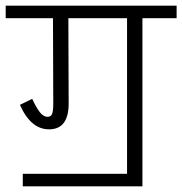

<svg xmlns="http://www.w3.org/2000/svg" viewBox="-30 -654 640 674"><path d="M590 -590H470V0H50V-44H416V-590H210L211 -290Q211 -246 194 -223Q177 -200 142 -200Q78 -200 40 -286L83 -307Q97 -277 109.5 -260.5Q122 -244 137 -244Q149 -244 153 -254.5Q157 -265 157 -290L156 -590H-10V-634H590Z"/></svg>

Font: Biryani ExtraLight
Style: Regular
Weight: 275
Designer: Dan Reynolds and Mathieu Reguer
Foundry: Dan Reynolds and Mathieu Reguer
Version: Version 1.004; ttfautohint (v1.1) -l 5 -r 5 -G 72 -x 0 -D la